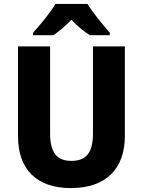

<svg xmlns="http://www.w3.org/2000/svg" viewBox="-20 -951 730 981"><path d="M427 -931H263C239 -888 183 -821 149 -784V-771H252C281 -790 312 -816 345 -850C377 -816 409 -790 439 -771H541V-784C505 -825 454 -886 427 -931ZM618 -256V-714H455V-270C455 -171 421 -129 345 -129C273 -129 236 -168 236 -269V-714H72V-255C72 -86 167 10 342 10C526 10 618 -93 618 -256Z"/></svg>

Font: Noto Sans Thai SemCond ExtBd
Style: Regular
Weight: 800
Width: 4
Designer: Monotype Design Team
Foundry: Monotype Imaging Inc.
Version: Version 2.002